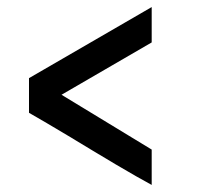

<svg xmlns="http://www.w3.org/2000/svg" viewBox="-20 -579 570 543"><path d="M154 -311 409 -156V-56Q392 -65 365 -80.5Q338 -96 306.5 -114.5Q275 -133 240.5 -154Q206 -175 173.5 -194.5Q141 -214 112 -231Q83 -248 62 -260V-358L409 -559V-459Z"/></svg>

Font: Panefresco 600wt
Style: Regular
Weight: 600
Designer: Campivisivi
Foundry: Campivisivi & Chank Co
Version: Version 1.001